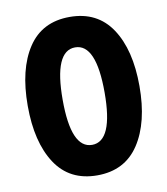

<svg xmlns="http://www.w3.org/2000/svg" viewBox="-78 -734 702 807"><g transform="rotate(-10 273.5 -330.0)"><path d="M273.5 -538Q184 -538 184 -330Q184 -122 273.5 -122Q363 -122 363 -330Q363 -538 273.5 -538ZM273 -668Q391 -668 451.5 -577Q512 -486 512 -331Q512 -176 451.5 -84Q391 8 273 8Q155 8 95 -83.5Q35 -175 35 -330.5Q35 -486 95 -577Q155 -668 273 -668Z"/></g></svg>

Font: Hind Madurai
Style: Bold
Weight: 700
Designer: Jyotish Sonowal
Foundry: Indian Type Foundry
Version: Version 0.702;PS 1.0;hotconv 1.0.81;makeotf.lib2.5.63406